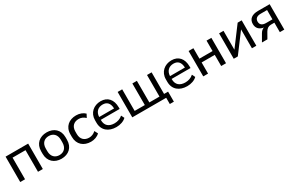

<svg xmlns="http://www.w3.org/2000/svg" viewBox="189 -1973 5393 3530"><g transform="rotate(-30 2885.0 -208.0)"><path d="M183.6 0V-459H458.5V0H561V-539.1H81.5V0Z M956.5 9.8C1106.9 9.8 1214.8 -83 1214.8 -243.2V-297.4C1214.8 -457 1106.9 -548.8 956.5 -548.8C806.6 -548.8 696.8 -457 696.8 -297.4V-243.2C696.8 -83 806.6 9.8 956.5 9.8ZM956.5 -67.4C865.2 -67.4 795.9 -125.5 795.9 -243.2V-297.4C795.9 -414.6 865.2 -471.2 956.5 -471.2C1047.4 -471.2 1116.7 -414.6 1116.7 -297.4V-243.2C1116.7 -126 1047.4 -67.4 956.5 -67.4Z M1581.5 9.8C1651.4 9.8 1721.2 -13.7 1767.1 -60.5L1729.5 -130.9C1689 -90.3 1637.7 -72.3 1589.4 -72.3C1493.7 -72.3 1423.3 -130.9 1423.3 -242.7V-297.9C1423.3 -411.1 1493.2 -467.8 1589.4 -467.8C1640.1 -467.8 1689.5 -447.3 1729.5 -408.2L1767.1 -479.5C1722.7 -523.4 1655.3 -548.8 1581.1 -548.8C1432.6 -548.8 1318.4 -461.4 1318.4 -297.9V-242.7C1318.4 -81.5 1431.2 9.8 1581.5 9.8Z M2120.6 9.8C2201.7 9.8 2282.7 -16.6 2330.1 -64.9L2297.4 -130.9C2248.5 -85.9 2187.5 -67.4 2124.5 -67.4C2010.3 -67.4 1935.5 -124 1935.5 -243.2V-250H2336.9V-283.7C2336.9 -450.2 2248.5 -548.8 2102.1 -548.8C1956.1 -548.8 1840.3 -451.7 1840.3 -297.4V-243.2C1840.3 -80.6 1957 9.8 2120.6 9.8ZM2104 -477.1C2196.8 -477.1 2248 -421.9 2252.4 -309.6H1936C1940.4 -417.5 2007.8 -477.1 2104 -477.1Z M3266.6 132.8V-80.6H3181.6V-539.1H3084V-80.6H2869.1V-539.1H2772.9V-80.6H2557.1V-539.1H2460.4V0H3180.2V132.8Z M3624.5 9.8C3705.6 9.8 3786.6 -16.6 3834 -64.9L3801.3 -130.9C3752.4 -85.9 3691.4 -67.4 3628.4 -67.4C3514.2 -67.4 3439.5 -124 3439.5 -243.2V-250H3840.8V-283.7C3840.8 -450.2 3752.4 -548.8 3606 -548.8C3460 -548.8 3344.2 -451.7 3344.2 -297.4V-243.2C3344.2 -80.6 3460.9 9.8 3624.5 9.8ZM3607.9 -477.1C3700.7 -477.1 3752 -421.9 3756.3 -309.6H3439.9C3444.3 -417.5 3511.7 -477.1 3607.9 -477.1Z M4068.8 0V-236.8H4347.7V0H4450.2V-539.1H4347.7V-317.4H4068.8V-539.1H3966.8V0Z M4700.7 0 5000.5 -400.4V0H5093.8V-539.1H5008.3L4708 -137.7V-539.1H4614.3V0Z M5328.6 0 5400.9 -127C5429.2 -174.3 5464.8 -201.2 5519.5 -201.2H5592.8V0H5687.5V-539.1H5440.4C5309.1 -539.1 5236.8 -481.4 5236.8 -377.4C5236.8 -288.1 5289.6 -234.4 5381.8 -220.2C5348.1 -210 5319.8 -184.6 5298.8 -148.9L5212.9 0ZM5457 -272C5377.9 -272 5335 -307.1 5335 -371.1C5335 -434.1 5376.5 -469.7 5457 -469.7H5592.8V-272Z"/></g></svg>

Font: Winston
Style: Regular
Weight: 400
Designer: Vernon Adams, Kim Jin-seong, David Berlow, Cristiano Sobral
Foundry: The Winston Project Authors
Version: Version 3.004